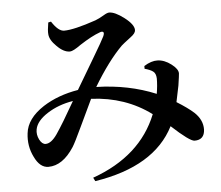

<svg xmlns="http://www.w3.org/2000/svg" viewBox="-56 -832 1113 965"><g transform="rotate(-5 500.0 -349.0)"><path d="M309 -341Q235 -329 179 -293Q123 -257 115 -215Q110 -189 123 -163Q136 -138 154 -138Q182 -138 212 -181Q247 -232 309 -341ZM682 -485Q719 -508 750 -507Q785 -506 819 -480Q852 -455 852 -433Q852 -425 844 -372L827 -290Q882 -256 913 -228Q954 -189 953 -141Q951 -89 901 -89Q877 -89 787 -172Q688 23 386 70L377 52Q621 -35 703 -240Q574 -336 401 -344L337 -209Q300 -130 287 -110Q230 -22 158 -22Q115 -22 88 -79Q60 -135 68 -199Q76 -273 162 -329Q237 -377 339 -394Q358 -427 428 -544Q481 -633 489 -651Q496 -666 492 -672Q487 -678 474 -673Q432 -658 372 -619Q332 -590 316 -590Q284 -590 250 -625Q217 -657 215 -686Q213 -704 220 -745L234 -748Q267 -697 296 -697Q346 -697 457 -735Q476 -742 501 -757Q519 -768 529 -768Q558 -768 604 -733Q651 -697 651 -669Q651 -653 626 -635Q584 -603 578 -597Q507 -526 432 -401Q595 -397 732 -340Q739 -382 739 -417Q738 -443 724 -453Q711 -463 682 -471Z"/></g></svg>

Font: Source Han Serif JP
Style: Bold
Weight: 700
Designer: Ryoko NISHIZUKA  (kana & ideographs); Frank Grießhammer (Latin, Greek & Cyrillic); Wenlong ZHANG  (bopomofo); Sandoll Co
Foundry: Adobe Systems Incorporated
Version: Version 1.000;PS 1;hotconv 16.6.53;makeotf.lib2.5.65590